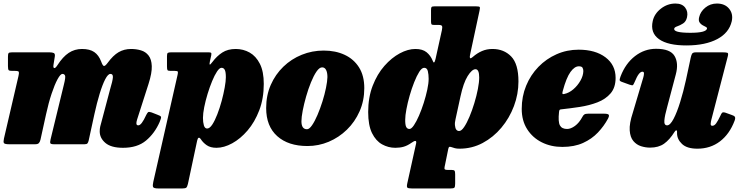

<svg xmlns="http://www.w3.org/2000/svg" viewBox="-30 -816 4188 1086"><path d="M38 -520H249.5Q266 -520 274.2 -516Q282.5 -512 280 -496L272.5 -449Q270 -432.5 276.8 -431Q283.5 -429.5 295 -447.5Q325.5 -495 358.8 -517Q392 -539 434 -539Q478 -539 503.2 -521.5Q528.5 -504 542 -468.5Q551 -443.5 558 -442.8Q565 -442 578.5 -460Q609.5 -502.5 640.8 -520.8Q672 -539 711.5 -539Q741 -539 767.2 -531.2Q793.5 -523.5 810.2 -502.2Q827 -481 828.5 -442.2Q830 -403.5 810 -341L745.5 -140Q743 -132.5 742.2 -127Q741.5 -121.5 741.5 -118.5Q741.5 -107 752 -107Q761.5 -107 772.2 -121Q783 -135 797.5 -166.5Q804.5 -180 808.8 -182.2Q813 -184.5 827.5 -180L859.5 -167.5Q879 -161 880.8 -154.8Q882.5 -148.5 873 -126Q845 -62 796 -21Q747 20 666 20Q598.5 20 566.2 -7.5Q534 -35 534 -73Q534 -87.5 537 -100.8Q540 -114 543.5 -125L592.5 -310Q607 -358 608.5 -378Q610 -398 594.5 -398Q581 -398 565.2 -367.8Q549.5 -337.5 533.8 -286Q518 -234.5 504 -170.5L471.5 -21Q469 -10.5 464.8 -5.2Q460.5 0 447.5 0H276.5Q258 0 255 -5.5Q252 -11 256 -27.5L331.5 -338Q342 -379.5 337.8 -388.8Q333.5 -398 323 -398Q312 -398 295.5 -367.8Q279 -337.5 261.8 -285.8Q244.5 -234 230.5 -169.5L199 -26Q196 -13.5 190 -6.8Q184 0 168 0H23Q-3.5 0 -7.8 -6.8Q-12 -13.5 -7.5 -33L74.5 -386Q78.5 -403.5 76.5 -409.2Q74.5 -415 55 -415H40Q24 -415 19.5 -418.8Q15 -422.5 15 -442V-494Q15 -510.5 18.2 -515.2Q21.5 -520 38 -520Z M937.5 -520H1148.5Q1159.5 -520 1163.2 -517.8Q1167 -515.5 1165 -504L1157.5 -470Q1154 -454 1156.2 -451Q1158.5 -448 1171.5 -465.5Q1196.5 -499 1227.5 -519Q1258.5 -539 1303.5 -539Q1346 -539 1382 -518.8Q1418 -498.5 1440 -455Q1462 -411.5 1462 -341.5Q1462 -259 1436.5 -192.2Q1411 -125.5 1370.5 -78.2Q1330 -31 1283.5 -5.5Q1237 20 1194.5 20Q1160.5 20 1139.5 5.5Q1118.5 -9 1106 -28.5Q1091.5 -49 1085 -20L1033 224Q1029 240.5 1023.8 245.2Q1018.5 250 1000.5 250H866.5Q839 250 835.8 241.5Q832.5 233 837 213L974.5 -393Q977.5 -406 975.8 -410.5Q974 -415 959 -415H935Q920 -415 917.2 -419.8Q914.5 -424.5 914.5 -441V-499Q914.5 -513.5 919.2 -516.8Q924 -520 937.5 -520ZM1118 -149Q1118 -124.5 1123.2 -106.8Q1128.5 -89 1141.5 -89Q1156 -89 1170.8 -111.5Q1185.5 -134 1199.2 -169.5Q1213 -205 1223.8 -245Q1234.5 -285 1241 -321Q1247.5 -357 1247.5 -379Q1247.5 -408.5 1241.5 -420.5Q1235.5 -432.5 1223 -432.5Q1211.5 -432.5 1197.5 -411.5Q1183.5 -390.5 1169.8 -357Q1156 -323.5 1144.2 -285Q1132.5 -246.5 1125.2 -210.2Q1118 -174 1118 -149Z M1475.5 -205Q1475.5 -276.5 1501.5 -335.8Q1527.5 -395 1572.8 -438.8Q1618 -482.5 1676.8 -506.2Q1735.5 -530 1801 -530Q1867.5 -530 1919.2 -506Q1971 -482 2000.8 -434.8Q2030.5 -387.5 2030.5 -317.5Q2030.5 -246.5 2004 -186.5Q1977.5 -126.5 1932.2 -82.5Q1887 -38.5 1829.5 -14.2Q1772 10 1709 10Q1600.5 10 1538 -46Q1475.5 -102 1475.5 -205ZM1675 -130Q1675 -85 1706.5 -85Q1719.5 -85 1735 -107.5Q1750.5 -130 1765.8 -165.8Q1781 -201.5 1793.8 -242Q1806.5 -282.5 1814 -319.5Q1821.5 -356.5 1822 -380Q1822 -405.5 1814.5 -420.2Q1807 -435 1792 -435Q1776.5 -435 1760.2 -411.2Q1744 -387.5 1728.8 -350Q1713.5 -312.5 1701.5 -270.2Q1689.5 -228 1682.2 -190.5Q1675 -153 1675 -130Z M2052.5 -182.5Q2052.5 -265 2078 -331Q2103.5 -397 2144.2 -443.2Q2185 -489.5 2231.2 -514.2Q2277.5 -539 2319.5 -539Q2360 -539 2382.8 -520.5Q2405.5 -502 2417 -473.5Q2425.5 -448 2433.5 -482.5L2469.5 -645.5Q2473 -662 2470.2 -668.5Q2467.5 -675 2451 -675H2424.5Q2413 -675 2410.5 -679Q2408 -683 2408 -694.5V-759.5Q2408 -772.5 2411 -776.2Q2414 -780 2426.5 -780H2664.5Q2681 -780 2683.5 -776.2Q2686 -772.5 2682.5 -756.5L2631.5 -519Q2630.5 -513 2628.2 -502.5Q2626 -492 2628.8 -487.5Q2631.5 -483 2645.5 -495Q2669 -515.5 2696 -527.2Q2723 -539 2755.5 -539Q2820 -539 2861.2 -496.8Q2902.5 -454.5 2902.5 -355Q2902.5 -284 2877 -216Q2851.5 -148 2806 -93.8Q2760.5 -39.5 2700 -7.2Q2639.5 25 2569 25Q2553 25 2543 22.2Q2533 19.5 2523 16Q2514 13 2510.8 15Q2507.5 17 2505.5 26.5L2487.5 115Q2483.5 131 2484 138Q2484.5 145 2501 145H2522.5Q2537.5 145 2541 149.8Q2544.5 154.5 2544.5 170V222.5Q2544.5 241 2540 245.5Q2535.5 250 2517.5 250H2300.5Q2279 250 2274.2 245.2Q2269.5 240.5 2273.5 222L2323.5 -4Q2329.5 -31.5 2297 -8Q2275 7.5 2253.8 13.8Q2232.5 20 2206 20Q2166.5 20 2131.2 0.5Q2096 -19 2074.2 -63.2Q2052.5 -107.5 2052.5 -182.5ZM2394.5 -370Q2394.5 -394.5 2390 -413.5Q2385.5 -432.5 2369 -432.5Q2356 -432.5 2341.5 -409.8Q2327 -387 2312.8 -351Q2298.5 -315 2287 -274.8Q2275.5 -234.5 2268.8 -198.2Q2262 -162 2262 -140Q2261.5 -111 2267.2 -98.8Q2273 -86.5 2286 -86.5Q2297 -86.5 2311.2 -107.5Q2325.5 -128.5 2340 -162Q2354.5 -195.5 2366.8 -234Q2379 -272.5 2386.8 -308.8Q2394.5 -345 2394.5 -370ZM2543.5 -106Q2546.5 -75 2567 -75Q2580 -75 2595.2 -97.5Q2610.5 -120 2625.5 -155.8Q2640.5 -191.5 2653 -232.8Q2665.5 -274 2673 -312.5Q2680.5 -351 2680.5 -377.5Q2680.5 -424.5 2659.5 -424.5Q2639.5 -424.5 2615.2 -385.8Q2591 -347 2574.5 -270L2546.5 -141.5Q2541.5 -121.5 2543.5 -106Z M2921 -200Q2921 -270.5 2946 -331.2Q2971 -392 3015.5 -437.8Q3060 -483.5 3118.2 -509.2Q3176.5 -535 3243 -535Q3337.5 -535 3394.8 -491.8Q3452 -448.5 3452 -375.5Q3452 -321 3423.8 -288Q3395.5 -255 3349.5 -237.2Q3303.5 -219.5 3249.5 -211.2Q3195.5 -203 3144 -197.5Q3136.5 -197 3134.8 -193.8Q3133 -190.5 3132 -182.5Q3126 -127 3137 -106.8Q3148 -86.5 3177.5 -86.5Q3198.5 -86.5 3222.2 -103.8Q3246 -121 3264.5 -155.5Q3269 -164.5 3275.5 -168.8Q3282 -173 3297 -173H3386Q3408 -173 3412.8 -167.2Q3417.5 -161.5 3409 -145Q3386.5 -103 3352 -66.5Q3317.5 -30 3268 -7.5Q3218.5 15 3150.5 15Q3086.5 15 3034.5 -11Q2982.5 -37 2951.8 -85.2Q2921 -133.5 2921 -200ZM3161.5 -284.5Q3188.5 -290 3213 -311Q3237.5 -332 3253.2 -360Q3269 -388 3269.5 -414Q3269.5 -424.5 3265 -432.8Q3260.5 -441 3244 -441Q3220 -441 3196.8 -409Q3173.5 -377 3153 -301Q3150 -289.5 3151.5 -285.8Q3153 -282 3161.5 -284.5Z M4025 -796Q4070 -796 4094 -766.8Q4118 -737.5 4109 -696Q4094 -630.5 4027.2 -595Q3960.5 -559.5 3855 -559Q3748 -558.5 3697.5 -594.5Q3647 -630.5 3662 -697Q3671 -738 3708 -767Q3745 -796 3790.5 -796Q3828 -796 3845.5 -773Q3863 -750 3856 -718.5Q3850.5 -694 3833.5 -683.2Q3816.5 -672.5 3800.8 -667.2Q3785 -662 3783.5 -654Q3778.5 -630.5 3875 -630.5Q3963.5 -630.5 3969 -654Q3970 -660 3962 -664Q3954 -668 3943.8 -673.5Q3933.5 -679 3926.8 -689.5Q3920 -700 3924.5 -718.5Q3931.5 -750 3959.5 -773Q3987.5 -796 4025 -796ZM3480.5 -385Q3508.5 -457.5 3562 -498.8Q3615.5 -540 3681 -540Q3761.5 -540 3785.5 -499.2Q3809.5 -458.5 3792.5 -395L3743.5 -210Q3730 -162 3727.8 -134.5Q3725.5 -107 3743.5 -107Q3760.5 -107 3779.8 -143.5Q3799 -180 3817.2 -238.8Q3835.5 -297.5 3850 -364L3876.5 -488Q3879.5 -502.5 3884 -511.2Q3888.5 -520 3906 -520H4057Q4078.5 -520 4084.8 -517.2Q4091 -514.5 4086.5 -497L3993.5 -138.5Q3990.5 -127.5 3989.8 -116Q3989 -104.5 3999 -104.5Q4010.5 -104.5 4020.5 -118Q4030.5 -131.5 4045 -162Q4049.5 -173 4054.2 -178Q4059 -183 4073.5 -178.5L4109.5 -165.5Q4123 -161.5 4126.8 -154.8Q4130.5 -148 4125 -133Q4096.5 -57.5 4042.2 -16.2Q3988 25 3914.5 25Q3855.5 25 3827.5 -1.8Q3799.5 -28.5 3799.5 -62.5V-72.5Q3799.5 -79 3794.8 -78.5Q3790 -78 3785 -69.5Q3757.5 -25.5 3726.2 -3.2Q3695 19 3646.5 19Q3621.5 19 3596 11Q3570.5 3 3552.5 -18.2Q3534.5 -39.5 3531.8 -78.2Q3529 -117 3549.5 -179L3608.5 -377.5Q3612 -389 3612.5 -399.8Q3613 -410.5 3603.5 -410.5Q3594 -410.5 3583.5 -397.5Q3573 -384.5 3558 -348.5Q3553 -337 3549.8 -334.5Q3546.5 -332 3531 -337L3487 -353Q3474.5 -357.5 3474.8 -364Q3475 -370.5 3480.5 -385Z"/></svg>

Font: Besley* Narrow Fatface
Style: Italic
Weight: 900
Width: 4
Italic angle: -13°
Designer: Owen Earl
Foundry: indestructible type*
Version: Version 3.000; ttfautohint (v1.8.3)